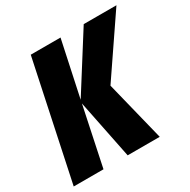

<svg xmlns="http://www.w3.org/2000/svg" viewBox="-160 -863 998 1011"><g transform="rotate(-30 338.5 -357.0)"><path d="M5 0H186L261 -357L333 0H528L438 -363L677 -714H478L265 -377L337 -714H156Z"/></g></svg>

Font: Noto Sans UI SemiCondensed Black
Style: Italic
Weight: 900
Width: 4
Italic angle: -372°
Designer: Monotype Design Team
Foundry: Monotype Imaging Inc.
Version: Version 1.901